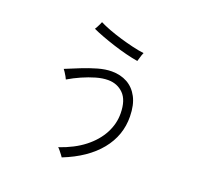

<svg xmlns="http://www.w3.org/2000/svg" viewBox="-154 -1013 1309 1266"><g transform="rotate(20 500.0 -379.5)"><path d="M406 85Q404 81 395 69.5Q386 58 376.5 46Q367 34 361 30Q464 -5 533 -59Q602 -113 637.5 -180.5Q673 -248 672 -321Q671 -413 628 -456Q585 -499 520 -499Q481 -499 436 -486Q391 -473 344.5 -452.5Q298 -432 256 -407Q254 -413 246.5 -426Q239 -439 231 -451.5Q223 -464 219 -468Q267 -488 320.5 -509.5Q374 -531 426.5 -546Q479 -561 524 -561Q585 -561 632.5 -535Q680 -509 708 -456Q736 -403 737 -322Q739 -189 653.5 -84Q568 21 406 85ZM657 -683Q619 -689 573.5 -700.5Q528 -712 481.5 -727Q435 -742 393.5 -757.5Q352 -773 322 -787Q325 -791 331.5 -803Q338 -815 344 -827.5Q350 -840 351 -844Q380 -829 421.5 -813.5Q463 -798 508.5 -784.5Q554 -771 598.5 -760.5Q643 -750 678 -746Q675 -741 670.5 -727.5Q666 -714 662.5 -701Q659 -688 657 -683Z"/></g></svg>

Font: Zen Kaku Gothic Antique
Style: Regular
Weight: 400
Designer: Yoshimichi Ohira
Foundry: Positype
Version: Version 1.001